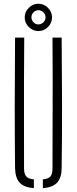

<svg xmlns="http://www.w3.org/2000/svg" viewBox="-20 -1001 410 1026"><path d="M60.5 -103Q58.5 -280 58.8 -451.8Q59 -623.5 60.5 -800H109.5Q108.5 -682 108.2 -566.2Q108 -450.5 108.2 -335Q108.5 -219.5 108.5 -101.5Q108.5 -71.5 119.8 -58.5Q131 -45.5 161 -42.5V4.5Q108.5 0.5 85 -25Q61.5 -50.5 60.5 -103ZM209 4.5V-42.5Q239 -45.5 249.8 -58.5Q260.5 -71.5 260.5 -101.5Q260.5 -219.5 261 -335Q261.5 -450.5 261.5 -566.2Q261.5 -682 260.5 -800H309.5Q311 -623.5 311.5 -451.8Q312 -280 309.5 -103Q309 -50.5 285.2 -25Q261.5 0.5 209 4.5ZM185 -835Q156 -835 134 -856.5Q112 -878 112 -908Q112 -937.5 133.8 -959.2Q155.5 -981 185 -981Q215 -981 236.5 -959.2Q258 -937.5 258 -908Q258 -878 236.2 -856.5Q214.5 -835 185 -835ZM185 -870.5Q201 -870.5 212.2 -882Q223.5 -893.5 223.5 -908Q223.5 -924 211.8 -935.2Q200 -946.5 185 -946.5Q170.5 -946.5 159.2 -935.2Q148 -924 148 -908Q148 -893.5 159 -882Q170 -870.5 185 -870.5Z"/></svg>

Font: Big Shoulders Stencil Text Thin ExtraLight
Style: Regular
Weight: 250
Version: Version 2.001